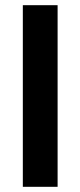

<svg xmlns="http://www.w3.org/2000/svg" viewBox="-20 -720 310 740"><path d="M68 0V-700H202V0Z"/></svg>

Font: Titillium Web SemiBold
Style: Regular
Weight: 600
Designer: Mohamed Gaber, Accademia di Belle Arti di Urbino
Foundry: Kief Type Foundry, Accademia di Belle Arti di Urbino
Version: Version 3.000; ttfautohint (v1.8.4)